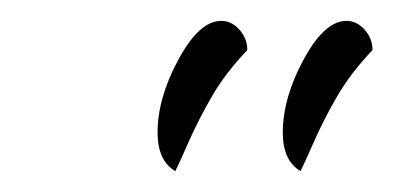

<svg xmlns="http://www.w3.org/2000/svg" viewBox="-20 -740 377 184"><path d="M131 -613Q131 -646 151 -683Q171 -720 192 -720Q202 -720 209.5 -711.5Q217 -703 217 -692Q196 -670 183 -647.5Q170 -625 161 -604.5Q152 -584 148 -576Q131 -586 131 -613ZM251 -613Q251 -646 271 -683Q291 -720 312 -720Q322 -720 329.5 -711.5Q337 -703 337 -692Q316 -670 303 -647.5Q290 -625 281 -604.5Q272 -584 268 -576Q251 -586 251 -613Z"/></svg>

Font: Dancing Script
Style: Regular
Weight: 400
Designer: Pablo Impallari
Foundry: Pablo Impallari
Version: Version 2.000